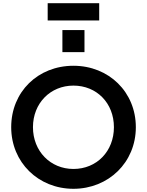

<svg xmlns="http://www.w3.org/2000/svg" viewBox="-20 -1168 918 1200"><path d="M600 -1040V-1148H278V-1040ZM508 -842V-980H370V-842ZM439 12C658 12 829 -153 829 -373C829 -593 660 -757 439 -757C217 -757 50 -594 50 -373C50 -153 220 12 439 12ZM439 -112C295 -112 186 -223 186 -373C186 -523 295 -633 439 -633C585 -633 692 -523 692 -373C692 -223 585 -112 439 -112Z"/></svg>

Font: Plus Jakarta Sans
Style: Bold
Weight: 700
Designer: Gumpita Rahayu
Foundry: Tokotype
Version: Version 2.071;gftools[0.9.30]